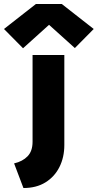

<svg xmlns="http://www.w3.org/2000/svg" viewBox="-21 -759 492 967"><path d="M97 188 50 64Q93 54 118 28Q143 2 143 -45V-482H303V-29Q303 33 278.5 82Q254 131 208 159.5Q162 188 97 188ZM95 -516 -1 -613 160 -739H290L451 -613L356 -517L226 -634Z"/></svg>

Font: Braah One
Style: Regular
Weight: 400
Designer: Ashish Kumar
Foundry: Ashish Kumar
Version: Version 1.001; ttfautohint (v1.8.4.7-5d5b);gftools[0.9.29]